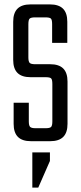

<svg xmlns="http://www.w3.org/2000/svg" viewBox="-20 -642 367 873"><path d="M218 -90V-260Q218 -280 212.5 -285.5Q207 -291 187 -291H119Q79 -291 59.5 -310.5Q40 -330 40 -370V-543Q40 -583 59.5 -602.5Q79 -622 119 -622H207Q247 -622 266.5 -602.5Q286 -583 286 -543V-447H217V-532Q217 -552 211.5 -557.5Q206 -563 186 -563H140Q121 -563 115 -557.5Q109 -552 109 -532V-381Q109 -362 115 -356Q121 -350 140 -350H208Q248 -350 267.5 -330.5Q287 -311 287 -271V-79Q287 -39 267.5 -19.5Q248 0 208 0H121Q81 0 61.5 -19.5Q42 -39 42 -79V-175H111V-90Q111 -71 117 -65Q123 -59 142 -59H187Q207 -59 212.5 -65Q218 -71 218 -90ZM127 51H207V90L154 211H127Z"/></svg>

Font: Teko Variable Light
Style: Regular
Weight: 300
Designer: Manushi Parikh, Jonny Pinhorn
Foundry: Indian Type Foundry
Version: Version 3.000